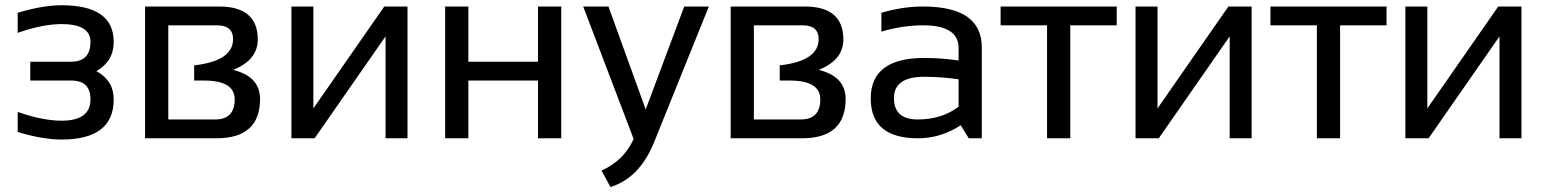

<svg xmlns="http://www.w3.org/2000/svg" viewBox="-20 -538 6013 747"><path d="M48.8 -488.3Q146.5 -517.6 219.7 -517.6Q422.4 -517.6 422.4 -375Q422.4 -299.8 355 -261.2Q422.4 -224.6 422.4 -151.4Q422.4 4.9 219.7 4.9Q146.5 4.9 48.8 -24.4V-102.5Q146.5 -68.4 219.7 -68.4Q332 -68.4 332 -151.4Q332 -224.6 257.8 -224.6H97.7V-297.9H256.3Q332 -297.9 332 -375Q332 -444.3 219.7 -444.3Q146.5 -444.3 48.8 -410.2Z M816.9 -73.2Q893.1 -73.2 893.1 -151.4Q893.1 -224.6 774.4 -224.6H735.4V-283.7Q886.7 -300.8 886.7 -385.7Q886.7 -439.5 824.2 -439.5H634.8V-73.2ZM544.4 0V-512.7H832.5Q982.9 -512.7 982.9 -384.3Q982.9 -304.7 887.2 -266.1Q991.7 -240.2 991.7 -152.8Q991.7 0 822.3 0Z M1480 0V-396.5L1204.1 0H1113.8V-512.7H1199.2V-116.2L1475.1 -512.7H1565.4V0Z M1711.9 0V-512.7H1802.2V-297.9H2073.2V-512.7H2163.6V0H2073.2V-224.6H1802.2V0Z M2249 -512.7H2347.2L2492.2 -112.3L2642.1 -512.7H2737.8L2524.9 15.1Q2468.3 154.8 2355 189.5L2320.3 125.5Q2406.2 87.9 2445.3 2.9Z M3095.2 -73.2Q3171.4 -73.2 3171.4 -151.4Q3171.4 -224.6 3052.7 -224.6H3013.7V-283.7Q3165 -300.8 3165 -385.7Q3165 -439.5 3102.5 -439.5H2913.1V-73.2ZM2822.8 0V-512.7H3110.8Q3261.2 -512.7 3261.2 -384.3Q3261.2 -304.7 3165.5 -266.1Q3270 -240.2 3270 -152.8Q3270 0 3100.6 0Z M3367.7 -154.8Q3367.7 -312.5 3575.7 -312.5Q3642.6 -312.5 3709.5 -302.7V-351.1Q3709.5 -439.5 3571.3 -439.5Q3492.2 -439.5 3409.2 -415V-488.3Q3492.2 -512.7 3571.3 -512.7Q3799.8 -512.7 3799.8 -353.5V0H3749L3717.8 -50.8Q3641.1 0 3550.8 0Q3367.7 0 3367.7 -154.8ZM3575.7 -239.3Q3458 -239.3 3458 -156.2Q3458 -73.2 3550.8 -73.2Q3644.5 -73.2 3709.5 -123V-229.5Q3642.6 -239.3 3575.7 -239.3Z M4324.7 -512.7V-439.5H4144V0H4053.7V-439.5H3873V-512.7Z M4764.2 0V-396.5L4488.3 0H4397.9V-512.7H4483.4V-116.2L4759.3 -512.7H4849.6V0Z M5374.5 -512.7V-439.5H5193.8V0H5103.5V-439.5H4922.9V-512.7Z M5814 0V-396.5L5538.1 0H5447.8V-512.7H5533.2V-116.2L5809.1 -512.7H5899.4V0Z"/></svg>

Font: Voltera
Style: Regular
Weight: 400
Designer: Bernd Montag
Version: Version 1.301